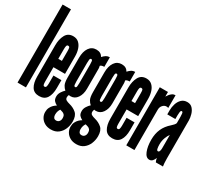

<svg xmlns="http://www.w3.org/2000/svg" viewBox="-166 -1052 1741 1566"><g transform="rotate(30 705.0 -269.5)"><path d="M20 0V-735H99V0Z M226 8Q177.5 8 155.8 -27.5Q134 -63 134 -123.5V-418Q134 -474.5 155.8 -514.8Q177.5 -555 226 -555Q258.5 -555 279.2 -536Q300 -517 310 -485.8Q320 -454.5 320 -418V-255H211V-121Q211 -102.5 213.8 -91.8Q216.5 -81 227 -81Q238 -81 241.5 -92Q245 -103 245 -121.5V-196H320V-122Q320 -61.5 297.5 -26.8Q275 8 226 8ZM211 -334H245V-426Q245 -446.5 242.5 -456.8Q240 -467 227 -467Q217.5 -467 214.2 -456.2Q211 -445.5 211 -426Z M446 196Q411.5 196 386.8 182Q362 168 348.5 145Q335 122 335 95Q335 71 343.8 52.8Q352.5 34.5 365.8 21.8Q379 9 392 2Q372 -8 361 -21.5Q350 -35 350 -61Q350 -83.5 362.8 -103.8Q375.5 -124 391 -138Q376 -150 364.5 -171.2Q353 -192.5 353 -242V-426Q353 -484.5 377.2 -519.8Q401.5 -555 444 -555Q466.5 -555 481.8 -546.2Q497 -537.5 506 -521Q519 -536 534 -545.5Q549 -555 569 -555V-465Q555 -465 545.5 -461.8Q536 -458.5 532 -453Q533.5 -450 534.8 -441.8Q536 -433.5 536 -429V-239Q536 -188 512.5 -153.5Q489 -119 449 -119Q439 -119 434 -121.5Q432 -118 430 -112.2Q428 -106.5 428 -99Q428 -80.5 441.8 -73Q455.5 -65.5 474 -61Q514 -51 541.5 -26.8Q569 -2.5 569 51Q569 87.5 555.2 120.8Q541.5 154 514.2 175Q487 196 446 196ZM447 111Q463.5 111 473.8 99.2Q484 87.5 484 69Q484 47 475.5 37.2Q467 27.5 457 24.5L433 17Q426.5 24.5 421.2 39Q416 53.5 416 73Q416 88.5 423.2 99.8Q430.5 111 447 111ZM445 -203Q455.5 -203 457.2 -217.8Q459 -232.5 459 -247V-422Q459 -438.5 457.2 -452.8Q455.5 -467 445 -467Q434.5 -467 432.8 -452.8Q431 -438.5 431 -422V-247Q431 -233 432.8 -218Q434.5 -203 445 -203Z M685 196Q650.5 196 625.8 182Q601 168 587.5 145Q574 122 574 95Q574 71 582.8 52.8Q591.5 34.5 604.8 21.8Q618 9 631 2Q611 -8 600 -21.5Q589 -35 589 -61Q589 -83.5 601.8 -103.8Q614.5 -124 630 -138Q615 -150 603.5 -171.2Q592 -192.5 592 -242V-426Q592 -484.5 616.2 -519.8Q640.5 -555 683 -555Q705.5 -555 720.8 -546.2Q736 -537.5 745 -521Q758 -536 773 -545.5Q788 -555 808 -555V-465Q794 -465 784.5 -461.8Q775 -458.5 771 -453Q772.5 -450 773.8 -441.8Q775 -433.5 775 -429V-239Q775 -188 751.5 -153.5Q728 -119 688 -119Q678 -119 673 -121.5Q671 -118 669 -112.2Q667 -106.5 667 -99Q667 -80.5 680.8 -73Q694.5 -65.5 713 -61Q753 -51 780.5 -26.8Q808 -2.5 808 51Q808 87.5 794.2 120.8Q780.5 154 753.2 175Q726 196 685 196ZM686 111Q702.5 111 712.8 99.2Q723 87.5 723 69Q723 47 714.5 37.2Q706 27.5 696 24.5L672 17Q665.5 24.5 660.2 39Q655 53.5 655 73Q655 88.5 662.2 99.8Q669.5 111 686 111ZM684 -203Q694.5 -203 696.2 -217.8Q698 -232.5 698 -247V-422Q698 -438.5 696.2 -452.8Q694.5 -467 684 -467Q673.5 -467 671.8 -452.8Q670 -438.5 670 -422V-247Q670 -233 671.8 -218Q673.5 -203 684 -203Z M915 8Q866.5 8 844.8 -27.5Q823 -63 823 -123.5V-418Q823 -474.5 844.8 -514.8Q866.5 -555 915 -555Q947.5 -555 968.2 -536Q989 -517 999 -485.8Q1009 -454.5 1009 -418V-255H900V-121Q900 -102.5 902.8 -91.8Q905.5 -81 916 -81Q927 -81 930.5 -92Q934 -103 934 -121.5V-196H1009V-122Q1009 -61.5 986.5 -26.8Q964 8 915 8ZM900 -334H934V-426Q934 -446.5 931.5 -456.8Q929 -467 916 -467Q906.5 -467 903.2 -456.2Q900 -445.5 900 -426Z M1044 0V-547H1121V-503.5Q1126.5 -513 1135.8 -525Q1145 -537 1158 -546Q1171 -555 1188 -555V-435Q1183.5 -437 1179 -437.8Q1174.5 -438.5 1169.5 -438.5Q1151.5 -438.5 1136.2 -422Q1121 -405.5 1121 -380V0Z M1264.5 8Q1232.5 8 1215 -35.5Q1197.5 -79 1197.5 -142Q1197.5 -199 1217.2 -243.5Q1237 -288 1278.5 -324Q1288.5 -332.5 1298.5 -343.8Q1308.5 -355 1310.5 -363V-422Q1310.5 -435 1308.8 -451.5Q1307 -468 1297.5 -468Q1287.5 -468 1285.5 -450.8Q1283.5 -433.5 1283.5 -422V-386H1207.5V-424Q1207.5 -454.5 1217 -484.8Q1226.5 -515 1247 -535Q1267.5 -555 1300.5 -555Q1331 -555 1349.5 -534.8Q1368 -514.5 1376.2 -485.5Q1384.5 -456.5 1384.5 -431V-75Q1384.5 -47.5 1386 -28.8Q1387.5 -10 1389.5 0H1322.5Q1321 -2.5 1317 -12.8Q1313 -23 1313 -33H1310.5Q1304.5 -17.5 1293.5 -4.8Q1282.5 8 1264.5 8ZM1291 -87Q1301 -87 1305.2 -98.5Q1309.5 -110 1309.5 -124V-251Q1296 -234 1285.2 -205Q1274.5 -176 1274.5 -143Q1274.5 -120 1278 -103.5Q1281.5 -87 1291 -87Z"/></g></svg>

Font: League Gothic Condensed
Style: Regular
Weight: 400
Width: 3
Designer: The League of Moveable Type
Version: Version 2.001